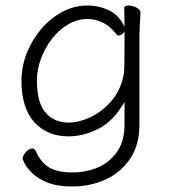

<svg xmlns="http://www.w3.org/2000/svg" viewBox="-20 -504 620 697"><path d="M432 -134V-51Q432 7 406 45.5Q380 84 337 103Q294 122 242 122Q190 122 159.5 104.5Q129 87 110 45Q106 35 97 35Q86 35 74 48Q62 61 62 74Q62 75 70 90.5Q78 106 97.5 125Q117 144 152 158.5Q187 173 242 173Q308 173 363.5 147.5Q419 122 452.5 72Q486 22 486 -50V-358Q486 -384 487.5 -411Q489 -438 490 -457V-458Q490 -469 475 -476.5Q460 -484 447 -484Q431 -484 431 -475Q431 -464 431.5 -447Q432 -430 432 -407Q413 -448 376.5 -466Q340 -484 297 -484Q249 -484 205.5 -460.5Q162 -437 129 -398Q96 -359 77 -310.5Q58 -262 58 -211Q58 -112 104.5 -60.5Q151 -9 229 -9Q283 -9 337.5 -36.5Q392 -64 432 -134ZM432 -390V-340Q432 -302 431.5 -269.5Q431 -237 427 -224Q415 -171 381.5 -134Q348 -97 307 -78Q266 -59 229 -59Q177 -59 145.5 -95Q114 -131 114 -212Q114 -251 128.5 -290.5Q143 -330 168.5 -363Q194 -396 227.5 -415.5Q261 -435 298 -435Q326 -435 353 -422Q380 -409 402 -380Q406 -375 411 -375Q417 -375 423 -380Q429 -385 432 -390Z"/></svg>

Font: Klee One
Style: Regular
Weight: 400
Designer: Fontworks Inc.
Foundry: Fontworks Inc.
Version: Version 1.100